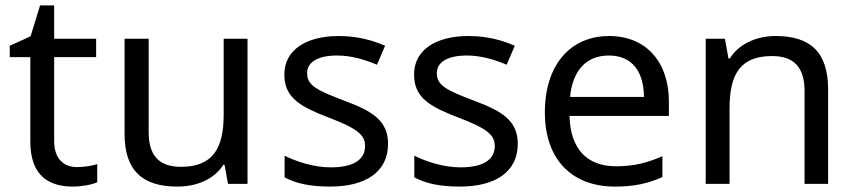

<svg xmlns="http://www.w3.org/2000/svg" viewBox="-20 -679 3159 709"><path d="M264 -62C215 -62 180 -93 180 -158V-468H335V-536H180V-659H128L93 -545L16 -510V-468H92V-156C92 -26 165 10 249 10C281 10 320 3 339 -6V-73C322 -67 290 -62 264 -62Z M894 -536H806V-257C806 -132 767 -63 648 -63C567 -63 529 -105 529 -191V-536H440V-185C440 -49 506 10 635 10C704 10 770 -15 805 -71H809L822 0H894Z M1413 -148C1413 -234 1354 -269 1252 -307C1149 -346 1114 -364 1114 -409C1114 -449 1153 -474 1225 -474C1277 -474 1327 -459 1372 -440L1402 -510C1352 -532 1296 -546 1231 -546C1111 -546 1030 -495 1030 -404C1030 -316 1092 -284 1196 -244C1301 -204 1328 -180 1328 -140C1328 -92 1290 -61 1201 -61C1138 -61 1073 -83 1031 -104V-24C1072 -2 1124 10 1199 10C1330 10 1413 -44 1413 -148Z M1892 -148C1892 -234 1833 -269 1731 -307C1628 -346 1593 -364 1593 -409C1593 -449 1632 -474 1704 -474C1756 -474 1806 -459 1851 -440L1881 -510C1831 -532 1775 -546 1710 -546C1590 -546 1509 -495 1509 -404C1509 -316 1571 -284 1675 -244C1780 -204 1807 -180 1807 -140C1807 -92 1769 -61 1680 -61C1617 -61 1552 -83 1510 -104V-24C1551 -2 1603 10 1678 10C1809 10 1892 -44 1892 -148Z M2229 -546C2087 -546 1992 -440 1992 -264C1992 -85 2097 10 2250 10C2323 10 2371 -1 2426 -25V-102C2370 -78 2322 -65 2254 -65C2147 -65 2086 -130 2083 -251H2450V-304C2450 -450 2366 -546 2229 -546ZM2228 -474C2317 -474 2357 -412 2358 -321H2085C2094 -417 2144 -474 2228 -474Z M2844 -546C2776 -546 2710 -519 2675 -463H2670L2657 -536H2586V0H2674V-278C2674 -403 2712 -472 2831 -472C2913 -472 2951 -429 2951 -343V0H3038V-349C3038 -487 2972 -546 2844 -546Z"/></svg>

Font: Noto Sans Bhaiksuki
Style: Regular
Weight: 400
Designer: Monotype Design Team
Foundry: Monotype Imaging Inc.
Version: Version 2.002